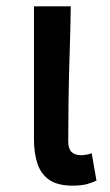

<svg xmlns="http://www.w3.org/2000/svg" viewBox="-20 -571 348 605"><path d="M208 14Q163 14 136.5 -3.5Q110 -21 98.5 -54Q87 -87 87 -133V-551H203Q202 -479 199.5 -404Q197 -329 196 -257.5Q195 -186 195 -126Q195 -102 205.5 -92Q216 -82 236 -82Q243 -82 251.5 -83.5Q260 -85 269 -88L284 -2Q270 5 252.5 9.5Q235 14 208 14Z"/></svg>

Font: Noto Sans KR Medium
Style: Regular
Weight: 500
Designer: Ryoko NISHIZUKA  (kana, bopomofo & ideographs); Paul D. Hunt (Latin, Greek & Cyrillic); Sandoll Communications , Soo-you
Foundry: Adobe
Version: Version 2.004-H2;hotconv 1.0.118;makeotfexe 2.5.65603